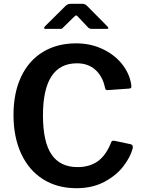

<svg xmlns="http://www.w3.org/2000/svg" viewBox="-20 -980 759 1010"><path d="M516.5 -723.5C474.8 -742.5 429.7 -752 381 -752C313.7 -752 255.2 -736.8 205.5 -706.5C155.8 -676.2 117.7 -632.7 91 -576C64.3 -519.3 51 -452.3 51 -375C51 -298.3 64.3 -230.8 91 -172.5C117.7 -114.2 156 -69.2 206 -37.5C256 -5.8 314.7 10 382 10C438.7 10 488 -1.3 530 -24C572 -46.7 605.2 -74 629.5 -106C653.8 -138 670 -169 678 -199C679.3 -206.3 679 -211.5 677 -214.5C675 -217.5 672.3 -219.7 669 -221L584 -239C574 -241 568 -239.3 566 -234C548 -187.3 524.5 -153.5 495.5 -132.5C466.5 -111.5 430.7 -101 388 -101C326.7 -101 281 -123.2 251 -167.5C221 -211.8 206 -280.3 206 -373C206 -555.7 265.7 -647 385 -647C424.3 -647 456.7 -635.5 482 -612.5C507.3 -589.5 524 -558.7 532 -520C533.3 -514 534.8 -510.2 536.5 -508.5C538.2 -506.8 541.3 -506 546 -506L660 -514C664 -514.7 666.8 -515.7 668.5 -517C670.2 -518.3 671 -521 671 -525C671 -529.7 670.7 -533.7 670 -537C663.3 -577 646.5 -613.3 619.5 -646C592.5 -678.7 558.2 -704.5 516.5 -723.5ZM394 -888 443 -836C447.7 -830.7 454.7 -828 464 -828H541C547 -828 550 -829.3 550 -832C550 -834.7 547.7 -838.3 543 -843L438 -949C430.7 -956.3 423 -960 415 -960H354C346.7 -960 340.8 -959 336.5 -957C332.2 -955 328 -952 324 -948L218 -843C214 -839 212 -835.7 212 -833C212 -829.7 214.7 -828 220 -828H292C298 -828 302.2 -828.3 304.5 -829C306.8 -829.7 309.7 -832 313 -836L366 -888C373.3 -895.3 378.3 -899 381 -899C383.7 -899 388 -895.3 394 -888Z"/></svg>

Font: Libre Franklin SemiBold
Style: Regular
Weight: 600
Designer: Pablo Impallari, Rodrigo Fuenzalida
Foundry: Impallari Type
Version: Version 1.002; ttfautohint (v1.5)